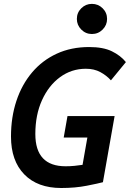

<svg xmlns="http://www.w3.org/2000/svg" viewBox="-20 -941 657 971"><path d="M289.6 9.8Q169.9 9.8 102.8 -59.1Q35.6 -127.9 35.6 -250.5Q35.6 -348.1 63 -430.7Q90.3 -513.2 142.1 -574.5Q193.8 -635.7 266.8 -669.4Q339.8 -703.1 430.7 -703.1Q502 -703.1 545.9 -681.6Q589.8 -660.2 616.7 -627L541 -534.7Q518.6 -559.6 487.3 -576.4Q456.1 -593.3 414.1 -593.3Q341.8 -593.3 283.9 -551Q226.1 -508.8 192.4 -434.3Q158.7 -359.9 158.7 -263.2Q158.7 -100.1 312 -100.1Q335.4 -100.1 356.9 -102.3Q378.4 -104.5 397.5 -107.4L421.9 -245.6H302.2L321.3 -354H559.6L500.5 -19.5Q477.1 -13.2 418.9 -1.7Q360.8 9.8 289.6 9.8ZM444.8 -769Q413.6 -769 391.1 -791.5Q368.7 -814 368.7 -845.2Q368.7 -877 391.1 -899.2Q413.6 -921.4 444.8 -921.4Q476.6 -921.4 499 -899.2Q521.5 -877 521.5 -845.2Q521.5 -814 499 -791.5Q476.6 -769 444.8 -769Z"/></svg>

Font: Cascadia Code NF SemiBold
Style: Italic
Weight: 600
Italic angle: -10°
Monospace: yes
Designer: Aaron Bell
Foundry: Saja Typeworks
Version: Version 2404.023; ttfautohint (v1.8.4)